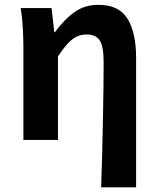

<svg xmlns="http://www.w3.org/2000/svg" viewBox="-20 -594 671 815"><path d="M409.3 201.1Q411.9 135.1 413.6 63Q415.2 -9 416.8 -79.8Q418.4 -150.6 419.1 -214.8Q419.9 -278.9 419.9 -330.9Q419.9 -396 403.6 -421.9Q387.3 -447.7 347.7 -447.7Q324.7 -447.7 305 -438.2Q285.3 -428.7 266.6 -408.2Q247.9 -387.7 226 -354.4V0H79.3V-392.9Q79.3 -426.4 77.2 -470.4Q75.1 -514.3 68 -559.8H199L210.4 -457.2H213.2Q251.2 -510 295 -541.8Q338.8 -573.5 397.5 -573.5Q484.9 -573.5 521.3 -514.3Q557.7 -455 557.7 -349.1V201.1Z"/></svg>

Font: Noto Sans TC Thin
Style: Regular
Weight: 100
Designer: Ryoko NISHIZUKA 西塚涼子 (kana, bopomofo & ideographs); Paul D. Hunt (Latin, Greek & Cyrillic); Sandoll Communications 산돌커뮤니
Foundry: Adobe
Version: Version 2.004-H2;hotconv 1.0.118;makeotfexe 2.5.65603